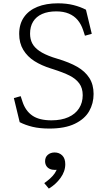

<svg xmlns="http://www.w3.org/2000/svg" viewBox="-20 -762 660 1156"><path d="M98.5 -26.5 63.5 -171.5 104.5 -183 115.5 -149.5Q133.5 -94.5 174.8 -66Q216 -37.5 290 -37.5Q349.5 -37.5 391.8 -56.5Q434 -75.5 456 -109.8Q478 -144 478 -189Q478 -231.5 457.2 -259.8Q436.5 -288 398.8 -307Q361 -326 298 -346L287 -349.5Q229.5 -367.5 187.2 -394.2Q145 -421 120.2 -461.8Q95.5 -502.5 95.5 -558Q95.5 -617 124 -658.2Q152.5 -699.5 205 -720.8Q257.5 -742 328.5 -742Q380.5 -742 422.2 -731.5Q464 -721 497.5 -703.5L532.5 -558.5L491.5 -547L480.5 -580.5Q468.5 -616.5 447.5 -641.5Q426.5 -666.5 394.5 -680Q362.5 -693.5 318.5 -693.5Q269 -693.5 233.5 -677.8Q198 -662 179.5 -632Q161 -602 161 -559.5Q161 -526.5 174 -501.2Q187 -476 217 -455.2Q247 -434.5 298 -417Q297.5 -417.5 325 -408.5Q397.5 -387 445 -359.8Q492.5 -332.5 518 -292.5Q543.5 -252.5 543.5 -196Q543.5 -139.5 516.8 -92.5Q490 -45.5 430.5 -16.8Q371 12 277.5 12Q218.5 12 175.5 1.5Q132.5 -9 98.5 -26.5ZM325.5 247.5 338.5 255.5Q326.5 261 311 261Q293 261 279.5 254.8Q266 248.5 258.8 236.5Q251.5 224.5 251.5 208.5Q251.5 184 268 170Q284.5 156 309 156Q336.5 156 354.8 174Q373 192 373 226.5Q373 270 344.5 309.2Q316 348.5 274 373.5L246.5 340.5Q267 326 282.2 312.2Q297.5 298.5 308.8 282.5Q320 266.5 325.5 247.5Z"/></svg>

Font: Monaspace Xenon Var
Style: Regular
Weight: 400
Designer: Riley Cran and the Lettermatic Team
Version: Version 1.000 (Monaspace Xenon Var)